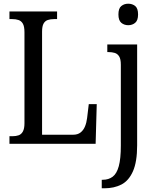

<svg xmlns="http://www.w3.org/2000/svg" viewBox="-20 -776 839 1036"><path d="M31 0V-41H48Q66 -41 80.5 -46Q95 -51 103.5 -66.5Q112 -82 112 -111V-602Q112 -633 103.5 -648Q95 -663 80 -668Q65 -673 46 -673H31V-714H288V-673H272Q252 -673 237.5 -668Q223 -663 215 -648.5Q207 -634 207 -605V-49H374Q399 -49 414.5 -61Q430 -73 438.5 -93.5Q447 -114 450 -139L459 -214H502L496 0ZM529 240V194H535Q566 194 588 177.5Q610 161 621 120.5Q632 80 632 10V-427Q632 -457 623 -471.5Q614 -486 599 -490.5Q584 -495 565 -495H559V-536H720V8Q720 97 697.5 148Q675 199 635.5 219.5Q596 240 543 240ZM672 -640Q650 -640 634.5 -653Q619 -666 619 -698Q619 -731 634.5 -743.5Q650 -756 672 -756Q694 -756 709.5 -743.5Q725 -731 725 -698Q725 -666 709.5 -653Q694 -640 672 -640Z"/></svg>

Font: Noto Serif Condensed
Style: Regular
Weight: 400
Width: 3
Designer: Monotype Design Team
Foundry: Monotype Imaging Inc.
Version: Version 2.015